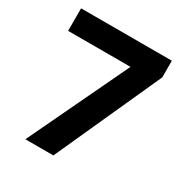

<svg xmlns="http://www.w3.org/2000/svg" viewBox="-162 -907 895 938"><g transform="rotate(30 286.0 -438.0)"><path d="M111 -93H269L539 -689V-783H27V-656H379Z"/></g></svg>

Font: Noto Sans Kannada UI
Style: Bold
Weight: 700
Designer: Jelle Bosma - Monotype Design Team
Foundry: Monotype Imaging Inc.
Version: Version 2.005